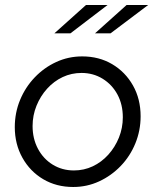

<svg xmlns="http://www.w3.org/2000/svg" viewBox="-20 -736 621 766"><path d="M272 10Q205 10 152.5 -21Q100 -52 69.5 -106.5Q39 -161 39 -229Q39 -286 60 -337Q81 -388 118.5 -427.2Q156 -466.4 204.5 -488.7Q253 -511 308 -511Q375 -511 427.5 -480Q480 -449 510.5 -395Q541 -341 541 -272Q541 -215.2 520 -163.9Q499 -112.6 461.5 -73.7Q424 -34.8 375.5 -12.4Q327 10 272 10ZM275 -56Q315 -56 350 -72.5Q385 -89 411.9 -118.7Q438.8 -148.4 454.4 -186.9Q470 -225.5 470 -268Q470 -319.1 448.6 -358.9Q427.2 -398.6 389.6 -421.8Q352 -445 305.3 -445Q265 -445 230 -428.5Q195 -412 168.1 -382.3Q141.2 -352.6 125.6 -314.1Q110 -275.5 110 -233Q110 -182.7 131.5 -142.3Q153 -102 190.5 -79Q228.1 -56 275 -56ZM323 -716H409L261 -603H197ZM485 -716H571L421 -603H359Z"/></svg>

Font: Red Hat Display
Style: Italic
Weight: 300
Italic angle: -12°
Designer: Pentagram, MCKL
Foundry: Pentagram, MCKL
Version: Version 1.023